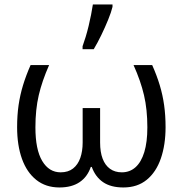

<svg xmlns="http://www.w3.org/2000/svg" viewBox="-20 -825 814 855"><path d="M657.7 -535.2Q678.2 -489.3 691.4 -445.6Q704.6 -401.9 710.9 -356.4Q717.3 -311 717.3 -258.8Q717.3 -180.2 696.3 -119.4Q675.3 -58.6 633.5 -24.4Q591.8 9.8 529.3 9.8Q473.6 9.8 439.2 -13.7Q404.8 -37.1 388.7 -81.5H384.3Q369.1 -37.1 334.2 -13.7Q299.3 9.8 244.6 9.8Q184.1 9.8 141.8 -23.7Q99.6 -57.1 77.9 -117.4Q56.2 -177.7 56.2 -258.8Q56.2 -311 62.7 -356.4Q69.3 -401.9 82.5 -445.3Q95.7 -488.8 116.2 -535.2H198.7Q167.5 -464.8 152.6 -401.1Q137.7 -337.4 137.7 -257.8Q137.7 -158.7 168 -108.2Q198.2 -57.6 250 -57.6Q283.7 -57.6 305.4 -74.7Q327.1 -91.8 337.6 -121.8Q348.1 -151.9 348.1 -190.4V-343.8H425.8V-190.4Q425.8 -147.9 437 -118.4Q448.2 -88.9 470 -73.2Q491.7 -57.6 522.5 -57.6Q558.1 -57.6 583.5 -80.3Q608.9 -103 622.6 -147.7Q636.2 -192.4 636.2 -257.8Q636.2 -337.4 621.3 -401.1Q606.4 -464.8 574.7 -535.2ZM347.7 -606V-619.1Q354.5 -637.7 361.6 -661.1Q368.7 -684.6 374.8 -710Q380.9 -735.4 385.7 -760Q390.6 -784.7 393.6 -805.2H481V-794.4Q475.6 -771.5 461.9 -737.8Q448.2 -704.1 431.2 -668.9Q414.1 -633.8 397.5 -606Z"/></svg>

Font: Wonky
Style: Regular
Weight: 400
Designer: Monotype Design Team
Foundry: Monotype Imaging Inc.
Version: Version 3.000